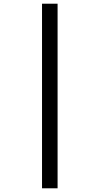

<svg xmlns="http://www.w3.org/2000/svg" viewBox="-20 -780 538 1037"><path d="M207 -760H291V237H207Z"/></svg>

Font: Noto Sans Hebrew SemiCondensed Medium
Style: Regular
Weight: 500
Width: 4
Designer: Monotype Design Team
Foundry: Monotype Imaging Inc.
Version: Version 2.003